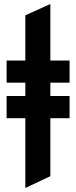

<svg xmlns="http://www.w3.org/2000/svg" viewBox="-20 -742 380 959"><path d="M13 -151.5V-262.5H106.5V-329H13V-439.5H106.5V-665.5L231.5 -722V-439.5H327.5V-329H231.5V-262.5H327.5V-151.5H231.5V138L106.5 197V-151.5Z"/></svg>

Font: Overpass
Style: Bold
Weight: 700
Designer: Delve Withrington, Dave Bailey, Thomas Jockin
Foundry: Delve Fonts LLC
Version: Version 4.000; ttfautohint (v1.8.3)